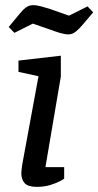

<svg xmlns="http://www.w3.org/2000/svg" viewBox="-20 -723 383 748"><path d="M123 5Q90 5 76.5 -9Q63 -23 63 -49Q63 -55 64.5 -65.5Q66 -76 67 -84L130 -426L52 -443V-487L217 -506V-425L157 -72H230V-27Q228 -25 213 -17Q198 -9 175 -2Q152 5 123 5ZM247 -589Q233 -589 214.5 -594.5Q196 -600 180 -606L108 -631L36 -595L14 -618L53 -665Q67 -683 80 -693Q93 -703 109 -703Q122 -703 139 -698.5Q156 -694 172 -689L249 -662L321 -698L343 -675L304 -629Q290 -612 276 -600.5Q262 -589 247 -589Z"/></svg>

Font: Faustina Light Medium
Style: Italic
Weight: 500
Italic angle: -8°
Version: Version 1.200